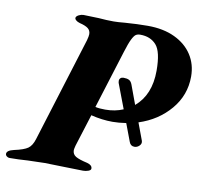

<svg xmlns="http://www.w3.org/2000/svg" viewBox="-120 -738 873 822"><g transform="rotate(10 316.5 -327.0)"><path d="M678 -475Q678 -394 625.5 -332Q573 -270 490 -243L518 -168Q522 -156 512.5 -146.5Q503 -137 491 -137Q474 -137 468 -154L439 -231Q407 -226 380 -226Q334 -226 286 -238L242 -98Q238 -82 238 -78Q238 -60 253 -51Q268 -42 304 -34Q326 -28 326 -13Q326 -6 315 -2Q304 2 292 2L206 0L125 -2Q106 -2 52 0Q10 3 -27 3Q-34 3 -39.5 -1.5Q-45 -6 -45 -12Q-45 -27 -14 -34Q28 -43 45 -55Q62 -67 71 -97L212 -551Q217 -569 217 -578Q217 -594 205.5 -603Q194 -612 169 -618Q158 -621 151.5 -627Q145 -633 147 -639Q149 -645 159 -650Q169 -655 179 -655Q199 -655 245 -653Q280 -650 310 -650Q329 -650 359 -653Q413 -657 458 -657Q526 -657 575.5 -633.5Q625 -610 651.5 -569Q678 -528 678 -475ZM528 -474Q528 -557 502.5 -585.5Q477 -614 433 -614Q421 -614 413.5 -609Q406 -604 397 -586Q388 -568 376 -529L297 -276Q314 -272 340 -272Q383 -272 418 -287L377 -395Q376 -398 376 -403Q376 -411 381 -415.5Q386 -420 394 -420Q409 -420 418 -415.5Q427 -411 432 -398L463 -314Q528 -369 528 -474Z"/></g></svg>

Font: EB Garamond ExtraBold
Style: Italic
Weight: 800
Italic angle: -17.2°
Designer: Georg Duffner and Octavio Pardo
Foundry: Georg Duffner
Version: Version 1.000